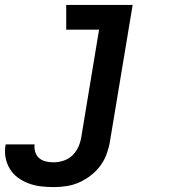

<svg xmlns="http://www.w3.org/2000/svg" viewBox="-88 -540 708 783"><path d="M131 223Q105 223 79 220Q53 217 29 208Q5 199 -15 184.5Q-35 170 -48 148.5Q-61 127 -65.5 101.5Q-70 76 -65 50Q-65 50 -65 49.5Q-65 49 -65 49H53Q53 49 53 49Q53 49 53 49Q51 65 56 80.5Q61 96 72.5 105.5Q84 115 99.5 118.5Q115 122 131 122Q151 122 172 115Q193 108 208.5 92.5Q224 77 232.5 57Q241 37 244 16L316 -419H182V-520H453L361 33Q357 59 348 85Q339 111 322.5 134Q306 157 283.5 174.5Q261 192 235.5 203.5Q210 215 183.5 219Q157 223 131 223Z"/></svg>

Font: Zed Sans Extended
Style: Bold Italic
Weight: 700
Width: 7
Italic angle: -9°
Designer: Belleve Invis
Foundry: Belleve Invis
Version: Version 1.0.0; ttfautohint (v1.8.4)